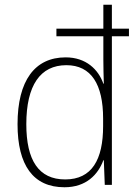

<svg xmlns="http://www.w3.org/2000/svg" viewBox="-20 -780 576 810"><path d="M252 10C344 10 394 -44 416 -104H418L422 0H452V-627H524V-659H452V-760H416V-659H218V-627H416V-529C416 -497 417 -462 418 -427H416C395 -487 343 -538 257 -538C127 -538 54 -440 54 -256C54 -83 120 10 252 10ZM255 -23C143 -23 91 -104 91 -256C91 -420 150 -505 260 -505C365 -505 415 -424 415 -280V-248C415 -107 368 -23 255 -23Z"/></svg>

Font: Noto Sans Bengali SemiCondensed ExtraLight
Style: Regular
Weight: 200
Width: 4
Designer: Joana Ranito - Universal Thirst; Jelle Bosma - Monotype Design Team
Foundry: Universal Thirst ehf.
Version: Version 3.000